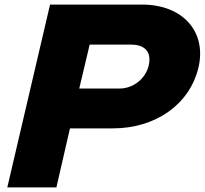

<svg xmlns="http://www.w3.org/2000/svg" viewBox="-20 -820 896 840"><path d="M326.7 -432.7 372.3 -624.8H553.5C615.8 -624.8 643.6 -591.1 630.7 -533.7C617.8 -477.2 564.4 -432.7 503 -432.7ZM11.9 0H226.7L286.1 -258.4H474.3C655.4 -258.4 808.9 -358.4 848.5 -525.7C884.2 -679.2 782.2 -800 601 -800H199Z"/></svg>

Font: Calandify
Style: Semi Bold Italic
Weight: 700
Italic angle: -12°
Designer: Larry Fischer
Foundry: Larry Fischer
Version: Version 1.0; ttfautohint (v1.8.4.7-5d5b)